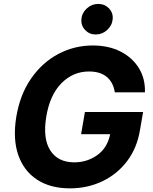

<svg xmlns="http://www.w3.org/2000/svg" viewBox="-20 -975 801 1004"><path d="M580.3 -492.2Q572.8 -543.3 538.9 -572.3Q505 -601.2 445.3 -601.2Q361.9 -601.2 301.1 -539.6Q240.4 -478 221.9 -364.3Q203.1 -250.4 243.1 -188.2Q283 -126.1 368.6 -126.1Q436.1 -126.1 489 -164.2Q541.9 -202.4 556.1 -273.4H404.1L424 -389.2H728.3L712.4 -297.6Q697.1 -201.7 644.9 -132.8Q592.7 -63.9 515.1 -27Q437.5 9.9 345.2 9.9Q243.6 9.9 174.2 -35.3Q104.8 -80.6 75.6 -164.2Q46.5 -247.9 65 -362.9Q84.5 -480.8 142.8 -564.6Q201 -648.4 285 -692.8Q369 -737.2 464.8 -737.2Q547.2 -737.2 609.4 -706Q671.5 -674.7 705.8 -619.5Q740.1 -564.3 737.9 -492.2ZM480.5 -794.7Q447.1 -794.7 425.1 -818.2Q403.1 -841.6 405.5 -874.6Q408.4 -907.7 434.1 -931.1Q459.9 -954.5 493.3 -954.5Q527.3 -954.5 549.9 -931.1Q572.4 -907.7 569.2 -874.6Q566.1 -841.6 540.3 -818.2Q514.6 -794.7 480.5 -794.7Z"/></svg>

Font: Inter UI
Style: Bold Italic
Weight: 700
Italic angle: 9.39999°
Designer: Rasmus Andersson
Foundry: rsms
Version: 3.2;8d6f07862